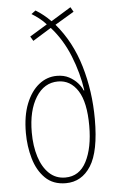

<svg xmlns="http://www.w3.org/2000/svg" viewBox="-54 -796 508 843"><g transform="rotate(-5 199.5 -374.0)"><path d="M135 -757Q171 -735 201 -704L289 -758L301 -737L217 -687Q287 -605 320 -493.5Q353 -382 353 -259Q353 -117 312.5 -53.5Q272 10 202 10Q146 10 111.5 -24Q77 -58 61.5 -112Q46 -166 46 -225Q46 -300 67 -353Q88 -406 123.5 -434.5Q159 -463 203 -463Q234 -463 256.5 -451Q279 -439 294 -422Q309 -405 315 -389H318Q307 -466 276.5 -542Q246 -618 195 -675L114 -625L102 -645L179 -692Q165 -708 148 -721Q131 -734 116 -743ZM206 -438Q145 -438 108.5 -379.5Q72 -321 72 -225Q72 -165 87 -117.5Q102 -70 131 -42.5Q160 -15 202 -15Q264 -15 295 -75Q326 -135 326 -232Q326 -336 293.5 -387Q261 -438 206 -438Z"/></g></svg>

Font: Noto Sans Lao ExtraCondensed Thin
Style: Regular
Weight: 100
Width: 2
Designer: Monotype Design Team
Foundry: Monotype Imaging Inc.
Version: Version 2.003; ttfautohint (v1.8.4.7-5d5b)